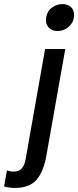

<svg xmlns="http://www.w3.org/2000/svg" viewBox="-48 -732 383 941"><path d="M25 189Q98 189 132.5 147.5Q167 106 180 27L272 -492H173L78 46Q73 76 59.5 92.5Q46 109 18 109Q1 109 -14 103L-28 182Q-2 189 25 189ZM178 -645Q177 -641 177 -633Q177 -610 193 -595Q209 -580 233 -580Q267 -580 291 -603Q315 -626 315 -659Q315 -684 299 -698Q283 -712 257 -712Q233 -712 208.5 -696Q184 -680 178 -645Z"/></svg>

Font: Geom
Style: Italic
Weight: 400
Italic angle: -10°
Version: Version 1.102